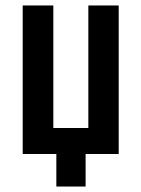

<svg xmlns="http://www.w3.org/2000/svg" viewBox="-20 -563 517 702"><path d="M186 119V0H63V-543H175V-95H303V-543H414V0H293V119Z"/></svg>

Font: Noto Sans ExtraCondensed SemiBold
Style: Regular
Weight: 600
Width: 2
Designer: Monotype Design Team
Foundry: Monotype Imaging Inc.
Version: Version 2.013; ttfautohint (v1.8.4.7-5d5b)